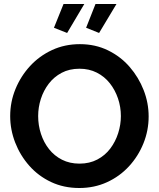

<svg xmlns="http://www.w3.org/2000/svg" viewBox="-20 -936 796 961"><path d="M377 5Q299 5 235.5 -25Q172 -55 126.5 -106.5Q81 -158 56 -222.5Q31 -287 31 -355Q31 -426 57.5 -490.5Q84 -555 130.5 -605.5Q177 -656 240.5 -685.5Q304 -715 380 -715Q457 -715 520.5 -684Q584 -653 629 -601Q674 -549 699 -485Q724 -421 724 -353Q724 -283 698 -218.5Q672 -154 625.5 -103.5Q579 -53 515.5 -24Q452 5 377 5ZM171 -355Q171 -309 185 -266Q199 -223 225.5 -189.5Q252 -156 290.5 -136.5Q329 -117 378 -117Q428 -117 467 -137.5Q506 -158 532 -192.5Q558 -227 571.5 -269.5Q585 -312 585 -355Q585 -401 570.5 -443.5Q556 -486 529.5 -519.5Q503 -553 464.5 -572.5Q426 -592 378 -592Q327 -592 288.5 -571.5Q250 -551 224 -517Q198 -483 184.5 -441Q171 -399 171 -355ZM316 -771 250 -797 298 -916H402ZM476 -771 411 -797 458 -916H563Z"/></svg>

Font: Raleway Thin
Style: Bold
Weight: 700
Version: Version 4.026